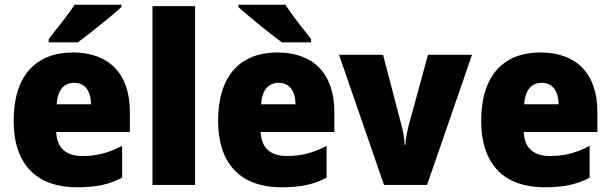

<svg xmlns="http://www.w3.org/2000/svg" viewBox="-20 -786 2595 816"><path d="M496 -756V-766H297C268 -721 220 -663 187 -620V-606H311C363 -645 456 -719 496 -756ZM290 -563C135 -563 38 -467 38 -273C38 -81 142 10 307 10C391 10 447 -3 499 -31V-166C441 -136 392 -123 330 -123C257 -123 221 -161 219 -225H532V-310C532 -476 440 -563 290 -563ZM296 -434C341 -434 366 -400 367 -343H221C225 -408 255 -434 296 -434Z M809 0V-760H628V0Z M1193 -766H993V-756C1033 -720 1132 -639 1178 -606H1302V-620C1275 -654 1220 -723 1193 -766ZM1159 -563C1004 -563 907 -467 907 -273C907 -81 1011 10 1176 10C1260 10 1316 -3 1368 -31V-166C1310 -136 1261 -123 1199 -123C1126 -123 1090 -161 1088 -225H1401V-310C1401 -476 1309 -563 1159 -563ZM1165 -434C1210 -434 1235 -400 1236 -343H1090C1094 -408 1124 -434 1165 -434Z M1612 0H1795L1986 -553H1799L1715 -246C1710 -224 1704 -196 1703 -170H1700C1699 -198 1693 -230 1688 -247L1608 -553H1421Z M2277 -563C2122 -563 2025 -467 2025 -273C2025 -81 2129 10 2294 10C2378 10 2434 -3 2486 -31V-166C2428 -136 2379 -123 2317 -123C2244 -123 2208 -161 2206 -225H2519V-310C2519 -476 2427 -563 2277 -563ZM2283 -434C2328 -434 2353 -400 2354 -343H2208C2212 -408 2242 -434 2283 -434Z"/></svg>

Font: Noto Sans Gujarati UI SemiCondensed Black
Style: Regular
Weight: 900
Width: 4
Designer: Jelle Bosma - Monotype Design Team, Universal Thirst
Foundry: Monotype Imaging Inc.
Version: Version 2.106